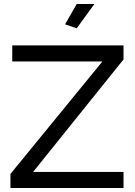

<svg xmlns="http://www.w3.org/2000/svg" viewBox="-20 -936 671 956"><path d="M32 -70 490 -630H41V-710H595V-640L145 -80H595V0H32ZM362 -795 304 -815 362 -916H450Z"/></svg>

Font: Raleway Thin Medium
Style: Regular
Weight: 500
Version: Version 4.026